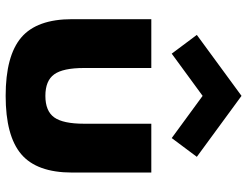

<svg xmlns="http://www.w3.org/2000/svg" viewBox="-120 -760 895 696"><g transform="rotate(90 328.0 -412.5)"><path d="M107 -678 328 -840 549 -678 481 -587 328 -699 175 -587ZM50 -513V-226Q50 -98 116.5 -41.5Q183 15 328 15Q473 15 539.5 -41.5Q606 -98 606 -226V-513H429V-269Q429 -193 406 -161Q383 -129 328 -129Q273 -129 250 -161Q227 -193 227 -269V-513Z"/></g></svg>

Font: Hussar
Style: BoldWeb
Weight: 700
Foundry: Cannot Into Space Fonts
Version: Version 2.00